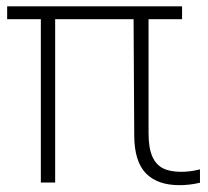

<svg xmlns="http://www.w3.org/2000/svg" viewBox="-20 -560 638 590"><path d="M594.5 -39.5V1.5Q563 9 531.5 9Q464 9 428.5 -27.2Q393 -63.5 392.5 -143L390.5 -501H149.5V1H105.5V-501H2V-540.5H539.5V-501H436.5V-150.5Q436.5 -106.5 447.5 -80.5Q458.5 -54.5 480.2 -43.2Q502 -32 536.5 -32Q564.5 -32 594.5 -39.5Z"/></svg>

Font: Encode Sans Semi Condensed ExLight
Style: Regular
Weight: 275
Width: 4
Designer: Multiple Designers
Foundry: Impallari Type
Version: Version 2.000